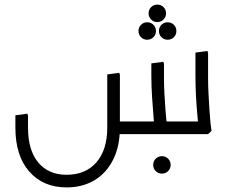

<svg xmlns="http://www.w3.org/2000/svg" viewBox="-20 -584 998 836"><path d="M270 232Q168 232 107.5 163Q47 94 47 -28H102Q102 70 146.5 123.5Q191 177 270 177Q353 177 400 122.5Q447 68 447 -28H502Q502 53 472.5 111.5Q443 170 391 201Q339 232 270 232ZM47 -28V-82L99 -89L102 -81V-28ZM447 -28V-260L499 -267L502 -259V-28ZM469 0V-55H851V0ZM652 0V-32Q651 -46 648 -81.5Q645 -117 642 -163Q639 -209 639 -257V-308L691 -315L694 -307V-247Q694 -211 696 -174.5Q698 -138 700.5 -105Q703 -72 705.5 -48.5Q708 -25 709 -14L694 0ZM843 0 844 -32Q843 -46 839.5 -81.5Q836 -117 833.5 -163Q831 -209 831 -257V-355L883 -362L886 -354V-247Q886 -211 888 -174.5Q890 -138 892 -105Q894 -72 896.5 -48.5Q899 -25 901 -14L886 0ZM621 -411Q605 -411 594 -422Q583 -433 583 -449Q583 -465 594 -476Q605 -487 621 -487Q637 -487 648 -476Q659 -465 659 -449Q659 -433 648 -422Q637 -411 621 -411ZM710 -411Q694 -411 683 -422Q672 -433 672 -449Q672 -465 683 -476Q694 -487 710 -487Q726 -487 737 -476Q748 -465 748 -449Q748 -433 737 -422Q726 -411 710 -411ZM665 -488Q649 -488 638 -499Q627 -510 627 -526Q627 -542 638 -553Q649 -564 665 -564Q681 -564 692 -553Q703 -542 703 -526Q703 -510 692 -499Q681 -488 665 -488ZM685 172Q669 172 658 161Q647 150 647 134Q647 118 658 107Q669 96 685 96Q701 96 712 107Q723 118 723 134Q723 150 712 161Q701 172 685 172Z"/></svg>

Font: Fustat Light
Style: Regular
Weight: 300
Designer: Mohamed Gaber, Khaled Hosny, Laura Garcia Mut
Foundry: Kief Type Foundry, Alif Type Foundry, Hard Type Foundry
Version: Version 1.007